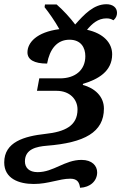

<svg xmlns="http://www.w3.org/2000/svg" viewBox="-62 -681 582 909"><path d="M317 208C365 206 398 176 398 135C398 104 374 76 324 76C244 76 192 134 116 134C76 134 56 113 56 83C56 24 112 13 159 9C338 -5 430 -55 430 -167C430 -225 386 -264 330 -279L331 -284C401 -305 469 -342 469 -424C469 -478 428 -523 350 -540C374 -569 402 -594 442 -594C456 -594 465 -591 475 -585C487 -595 492 -607 492 -620C492 -646 471 -661 442 -661C381 -661 336 -612 294 -565C270 -597 238 -632 206 -660H151L149 -647C169 -622 198 -581 219 -543C111 -529 68 -479 68 -433C68 -399 99 -380 161 -380C173 -447 207 -493 267 -493C321 -493 342 -456 342 -415C342 -350 295 -310 222 -310H124L113 -251H206C269 -251 305 -210 305 -163C305 -85 245 -57 152 -47C53 -36 -42 -9 -42 88C-42 165 28 190 98 190C168 190 218 165 271 165C306 165 314 185 317 208Z"/></svg>

Font: Noto Serif SemiBold
Style: Italic
Weight: 600
Italic angle: -12°
Designer: Monotype Design Team
Foundry: Monotype Imaging Inc.
Version: Version 2.014